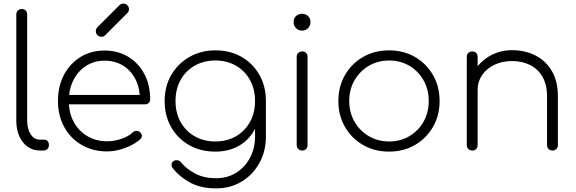

<svg xmlns="http://www.w3.org/2000/svg" viewBox="-20 -831 3180 1060"><path d="M200 0Q162 0 132.5 -21Q103 -42 86.5 -79Q70 -116 70 -165V-751Q70 -765 78.5 -773Q87 -781 100 -781Q114 -781 122 -773Q130 -765 130 -751V-165Q130 -119 149.5 -89.5Q169 -60 200 -60H225Q236 -60 243 -52Q250 -44 250 -30Q250 -17 242 -8.5Q234 0 220 0Z M572 5Q493 5 431.5 -30.5Q370 -66 335 -129Q300 -192 300 -273Q300 -355 333 -417.5Q366 -480 424 -516Q482 -552 557 -552Q631 -552 688 -517.5Q745 -483 777 -422.5Q809 -362 809 -283Q809 -270 801 -262.5Q793 -255 780 -255H340V-307H796L752 -274Q754 -339 730 -389Q706 -439 661.5 -467.5Q617 -496 557 -496Q500 -496 455.5 -467.5Q411 -439 385.5 -389Q360 -339 360 -273Q360 -208 387 -158Q414 -108 462 -79.5Q510 -51 572 -51Q611 -51 650.5 -64.5Q690 -78 713 -100Q721 -108 732.5 -108.5Q744 -109 752 -102Q763 -93 763.5 -82Q764 -71 754 -62Q722 -33 670.5 -14Q619 5 572 5ZM540 -628Q527 -628 518 -637Q509 -646 509 -659Q509 -670 516 -679L639 -802Q648 -811 661 -811Q674 -811 683 -802.5Q692 -794 692 -780Q692 -775 690 -769.5Q688 -764 683 -759L560 -636Q552 -628 540 -628Z M1169 6Q1087 6 1024 -30Q961 -66 925 -129Q889 -192 889 -273Q889 -355 926 -418Q963 -481 1026.5 -517Q1090 -553 1169 -553Q1251 -553 1313.5 -517Q1376 -481 1412 -418Q1448 -355 1448 -273L1413 -233Q1413 -163 1382 -109Q1351 -55 1296 -24.5Q1241 6 1169 6ZM1173 209Q1090 209 1031.5 178Q973 147 935 99Q927 89 927 78Q927 67 937 59Q947 52 960.5 54Q974 56 981 67Q1012 104 1060 128.5Q1108 153 1173 153Q1235 153 1283.5 123Q1332 93 1360 40.5Q1388 -12 1388 -77V-236L1415 -273H1448V-77Q1448 4 1412 69Q1376 134 1314 171.5Q1252 209 1173 209ZM1169 -50Q1233 -50 1282.5 -78.5Q1332 -107 1360 -157.5Q1388 -208 1388 -273Q1388 -339 1360 -389.5Q1332 -440 1282.5 -468.5Q1233 -497 1169 -497Q1105 -497 1055 -468.5Q1005 -440 977 -389.5Q949 -339 949 -273Q949 -208 977 -157.5Q1005 -107 1055 -78.5Q1105 -50 1169 -50Z M1648 0Q1635 0 1626.5 -8.5Q1618 -17 1618 -30V-517Q1618 -531 1626.5 -539Q1635 -547 1648 -547Q1662 -547 1670 -539Q1678 -531 1678 -517V-30Q1678 -17 1670 -8.5Q1662 0 1648 0ZM1647 -662Q1628 -662 1614.5 -675.5Q1601 -689 1601 -709Q1601 -732 1615.5 -743.5Q1630 -755 1648 -755Q1665 -755 1679.5 -743.5Q1694 -732 1694 -709Q1694 -689 1680.5 -675.5Q1667 -662 1647 -662Z M2128 6Q2048 6 1984.5 -30.5Q1921 -67 1884.5 -130.5Q1848 -194 1848 -273Q1848 -353 1884.5 -416.5Q1921 -480 1984.5 -516.5Q2048 -553 2128 -553Q2208 -553 2271 -516.5Q2334 -480 2370.5 -416.5Q2407 -353 2407 -273Q2407 -194 2370.5 -130.5Q2334 -67 2271 -30.5Q2208 6 2128 6ZM2128 -50Q2191 -50 2240.5 -79.5Q2290 -109 2318.5 -159.5Q2347 -210 2347 -274Q2347 -337 2318.5 -387.5Q2290 -438 2240.5 -467.5Q2191 -497 2128 -497Q2066 -497 2016 -467.5Q1966 -438 1937 -387.5Q1908 -337 1908 -273Q1908 -210 1937 -159.5Q1966 -109 2016 -79.5Q2066 -50 2128 -50Z M3030 0Q3017 0 3008.5 -8.5Q3000 -17 3000 -30V-299Q3000 -365 2974.5 -408Q2949 -451 2905.5 -472.5Q2862 -494 2807 -494Q2753 -494 2710 -473.5Q2667 -453 2642 -417Q2617 -381 2617 -336H2567Q2571 -398 2604 -447.5Q2637 -497 2690 -525.5Q2743 -554 2807 -554Q2879 -554 2936.5 -524.5Q2994 -495 3027 -438.5Q3060 -382 3060 -299V-30Q3060 -17 3051.5 -8.5Q3043 0 3030 0ZM2587 0Q2574 0 2565.5 -8.5Q2557 -17 2557 -30V-517Q2557 -531 2565.5 -539Q2574 -547 2587 -547Q2601 -547 2609 -539Q2617 -531 2617 -517V-30Q2617 -17 2609 -8.5Q2601 0 2587 0Z"/></svg>

Font: ComfortaaLight
Style: Regular
Weight: 300
Designer: Johan Aakerlund
Foundry: Johan Aakerlund
Version: Version 3.104; ttfautohint (v1.8.1.43-b0c9)